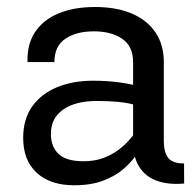

<svg xmlns="http://www.w3.org/2000/svg" viewBox="-20 -535 566 560"><path d="M257.1 -514.6Q195.8 -514.6 151 -496Q106.2 -477.3 82.4 -441.7Q58.6 -406 60.3 -354H138.7Q138.7 -400.6 170.8 -422.1Q202.9 -443.6 253.7 -443.6Q304.7 -443.6 336.4 -421.9Q368.2 -400.1 368.2 -354V-123Q368.2 -75.2 387.1 -46.8Q406 -18.3 439.6 -7Q473.1 4.4 517.1 0.2L516.8 -58.3Q482.7 -58.3 470.2 -75Q457.8 -91.6 457.8 -123.5V-354Q457.8 -404.8 433.3 -440.7Q408.9 -476.6 364 -495.6Q319.1 -514.6 257.1 -514.6ZM406.7 -138.7 374.8 -148.7Q368.2 -139.6 356 -125.6Q343.8 -111.6 325.2 -97.7Q306.6 -83.7 281.5 -74.2Q256.3 -64.7 223.9 -64.7Q173.3 -64.7 150.9 -85.9Q128.4 -107.2 128.4 -144.8Q128.4 -190.4 164.3 -215.5Q200.2 -240.5 262.7 -240.5Q296.9 -240.5 324.1 -237.9Q351.3 -235.4 377.2 -228.3L405.5 -278.6Q369.9 -288.6 332.3 -294.1Q294.7 -299.6 251 -299.6Q193.1 -299.6 147.1 -280.9Q101.1 -262.2 74.3 -225.1Q47.6 -188 47.6 -132.6Q47.6 -67.6 87 -31.1Q126.5 5.4 196.5 5.4Q245.1 5.4 280.9 -8.1Q316.7 -21.5 341.6 -43.3Q366.5 -65.2 382.3 -90.3Q398.2 -115.5 406.7 -138.7Z"/></svg>

Font: Estedad-FD-VF Thin
Style: Regular
Weight: 100
Designer: Amin Abedi
Version: Version 5.0